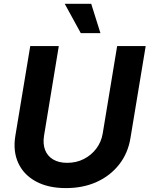

<svg xmlns="http://www.w3.org/2000/svg" viewBox="-20 -967 777 998"><path d="M322.8 10.7Q230.5 10.7 166.7 -23.9Q103 -58.6 75 -119.6Q46.9 -180.7 59.6 -259.8L137.2 -727.5H285.6L209 -262.2Q202.1 -219.2 214.4 -187.5Q226.6 -155.8 256.1 -138.2Q285.6 -120.6 329.1 -120.6Q377 -120.6 416 -140.6Q455.1 -160.6 480.7 -194.8Q506.3 -229 513.7 -272L588.9 -727.5H737.3L658.2 -250Q645.5 -170.9 599.4 -112.1Q553.2 -53.2 482.4 -21.2Q411.6 10.7 322.8 10.7ZM399.9 -794.9 316.4 -947.3H454.1L502 -794.9Z"/></svg>

Font: Inter 20pt
Style: Bold Italic
Weight: 700
Italic angle: -9.3988°
Version: Version 4.001;git-66647c0bb